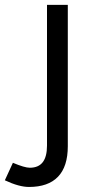

<svg xmlns="http://www.w3.org/2000/svg" viewBox="-75 -535 362 777"><path d="M-55.4 194.6 -22.8 123.8Q24.6 143.8 45.6 143.8Q80.6 143.8 97.9 121.5Q115.2 99.2 115.2 54.2V-515.4H199.4V56.8Q199.4 139 159.7 180.3Q120 221.6 42.2 221.6Q22.6 221.6 -1.7 215Q-26 208.4 -55.4 194.6Z"/></svg>

Font: 寒蝉端黑体 Light
Style: Regular
Weight: 300
Designer: ChillDuanSans {Warren2060}; 
Source Han Sans {Ryoko NISHIZUKA 西塚涼子 (kana, bopomofo & ideographs); Paul D. Hunt (Latin, G
Foundry: ChillType&Adobe
Version: Version 1.300;Glyphs 3.3 (3306)